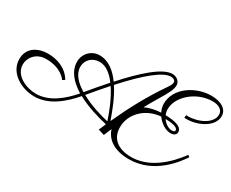

<svg xmlns="http://www.w3.org/2000/svg" viewBox="-133 -1093 1907 1582"><g transform="rotate(30 820.0 -302.0)"><path d="M1402 -456 1399 -430C1400 -430 1408 -429 1420 -429C1526 -429 1660 -492 1660 -595C1660 -656 1602 -699 1503 -699C1359 -699 1195 -599 1195 -447C1195 -420 1202 -394 1214 -371C1155 -368 1105 -355 1065 -336C1088 -379 1114 -423 1141 -468C1182 -536 1211 -587 1211 -627C1211 -668 1174 -694 1136 -694C1040 -694 893 -559 747 -396C693 -471 625 -527 540 -527C462 -527 403 -464 403 -389C403 -298 468 -228 556 -174C477 -83 370 11 240 11C147 11 27 -42 27 -146C27 -207 76 -280 173 -280C317 -280 370 -199 372 -195L394 -209C343 -297 246 -326 167 -326C62 -326 -20 -273 -20 -170C-20 -40 115 37 240 37C380 37 495 -64 579 -162C670 -112 780 -79 867 -60L838 7L896 25C896 24 907 -3 927 -49C952 33 1031 95 1173 95C1413 95 1554 -103 1598 -168L1581 -182C1562 -157 1407 70 1183 70C1049 70 979 5 979 -98C979 -225 1086 -332 1230 -343C1264 -295 1317 -262 1364 -262C1394 -262 1416 -276 1416 -302C1416 -351 1346 -369 1256 -371C1249 -387 1245 -405 1245 -425C1245 -541 1381 -664 1536 -664C1594 -664 1635 -639 1635 -594C1635 -512 1520 -455 1418 -455C1408 -455 1402 -456 1402 -456ZM762 -374C938 -569 1063 -668 1135 -668C1158 -668 1179 -658 1179 -637C1179 -625 1172 -608 1154 -582C1046 -426 962 -268 886 -102C863 -167 823 -281 762 -374ZM447 -366C447 -431 499 -480 567 -480C628 -480 682 -436 727 -375C675 -317 624 -256 575 -197C502 -241 447 -297 447 -366ZM865 -87C802 -101 689 -133 598 -184C649 -246 698 -302 743 -353C804 -262 846 -146 865 -87ZM1390 -303C1390 -294 1381 -287 1363 -287C1333 -287 1295 -308 1271 -344C1329 -342 1390 -334 1390 -303Z"/></g></svg>

Font: Parisienne
Style: Regular
Weight: 400
Designer: Astigmatic (AOETI)
Foundry: Astigmatic (AOETI)
Version: Version 1.000